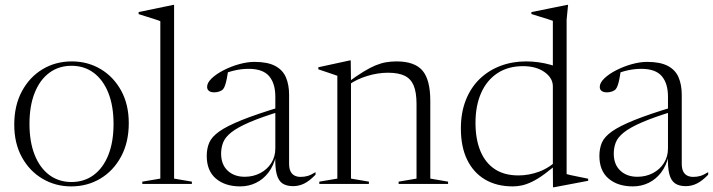

<svg xmlns="http://www.w3.org/2000/svg" viewBox="-20 -755 2926 788"><path d="M273.5 -8Q325.5 -8 364.2 -36.5Q403 -65 424.5 -118.5Q446 -172 446 -246.5Q446 -320 424.8 -373.5Q403.5 -427 364.8 -456Q326 -485 273.5 -485Q221.5 -485 182.8 -456.5Q144 -428 122.5 -374.5Q101 -321 101 -246.5Q101 -173 122.2 -119.5Q143.5 -66 182.2 -37Q221 -8 273.5 -8ZM272 10Q208 10 154.8 -21.2Q101.5 -52.5 70 -109.5Q38.5 -166.5 38.5 -243.5Q38.5 -322 69.8 -380.2Q101 -438.5 154.5 -470.8Q208 -503 275 -503Q339.5 -503 392.5 -471.8Q445.5 -440.5 477 -383.5Q508.5 -326.5 508.5 -249.5Q508.5 -171 477 -112.5Q445.5 -54 392 -22Q338.5 10 272 10Z M694.5 -22 767.5 -9.5V0H564V-9.5L638 -22V-668Q631.5 -671 618 -675.2Q604.5 -679.5 586.5 -685.2Q568.5 -691 549 -697V-705.5L691 -735H694.5V-669Z M1133.5 -317 1135.5 -299.5Q1053 -274.5 1003.5 -253Q954 -231.5 929 -211.5Q904 -191.5 895.8 -170.2Q887.5 -149 887.5 -124.5Q887.5 -80 914.2 -54.8Q941 -29.5 984.5 -29.5Q1019 -29.5 1047.5 -44.2Q1076 -59 1093 -85.2Q1110 -111.5 1110 -146V-358.5Q1110 -412.5 1084.5 -442.5Q1059 -472.5 1000 -472.5Q972.5 -472.5 944.2 -466.2Q916 -460 886.5 -447L916.5 -465.5Q914 -448.5 911 -433Q908 -417.5 904.2 -406.2Q900.5 -395 896 -389.5Q890.5 -383 880.2 -379.5Q870 -376 859.5 -376Q845.5 -376 837.8 -381.8Q830 -387.5 830 -398.5Q830 -415.5 849.2 -433.8Q868.5 -452 898.5 -467.2Q928.5 -482.5 962 -491.8Q995.5 -501 1024 -501Q1078 -501 1109.2 -484.5Q1140.5 -468 1153.5 -437.5Q1166.5 -407 1166.5 -366V-83.5Q1166.5 -63 1172.8 -51Q1179 -39 1189.8 -34Q1200.5 -29 1213.5 -29Q1229.5 -29 1243 -33Q1256.5 -37 1275 -48.5V-38Q1250.5 -12.5 1228.8 -1.8Q1207 9 1183 9Q1156 9 1139.2 -2.2Q1122.5 -13.5 1115.5 -40.5Q1108.5 -67.5 1110 -114.5L1113 -116.5Q1103.5 -75.5 1082 -47.2Q1060.5 -19 1030.5 -4.5Q1000.5 10 966 10Q904 10 866.2 -22Q828.5 -54 828.5 -115Q828.5 -145.5 838.8 -169.5Q849 -193.5 880 -215.5Q911 -237.5 971.8 -262Q1032.5 -286.5 1133.5 -317Z M1420.5 -419V-22L1494 -9.5V0H1290.5V-9.5L1364.5 -22V-444Q1356.5 -447 1338.5 -453Q1320.5 -459 1286.5 -470.5V-479L1415.5 -507H1419.5ZM1616 -9.5 1689.5 -22V-328Q1689.5 -376 1677.8 -404Q1666 -432 1640.5 -444.2Q1615 -456.5 1572.5 -456.5Q1530.5 -456.5 1487.2 -443.2Q1444 -430 1413 -408L1407.5 -417Q1443.5 -443.5 1471.2 -460.5Q1499 -477.5 1521.5 -486.8Q1544 -496 1564.8 -499.5Q1585.5 -503 1607.5 -503Q1682 -503 1714 -465.2Q1746 -427.5 1746 -341.5V-22L1819 -9.5V0H1616Z M2249 -400.5Q2249 -435 2214.8 -459.2Q2180.5 -483.5 2126.5 -483.5Q2065.5 -483.5 2021.8 -454.8Q1978 -426 1954.8 -373.8Q1931.5 -321.5 1931.5 -250.5Q1931.5 -184 1951.5 -135.5Q1971.5 -87 2010.5 -61Q2049.5 -35 2108 -35Q2150 -35 2192 -50.2Q2234 -65.5 2277 -105L2282 -96Q2244 -62 2215.2 -41Q2186.5 -20 2163.5 -9Q2140.5 2 2121.5 6Q2102.5 10 2084.5 10Q2018.5 10 1970.8 -18.2Q1923 -46.5 1897.2 -99.5Q1871.5 -152.5 1871.5 -227.5Q1871.5 -293 1891.8 -344.2Q1912 -395.5 1948.5 -430.8Q1985 -466 2033.8 -484.5Q2082.5 -503 2139 -503Q2164.5 -503 2190 -499.5Q2215.5 -496 2240.2 -489Q2265 -482 2286.5 -470.5L2249 -459V-669.5Q2243 -672 2227.5 -676.8Q2212 -681.5 2193.8 -687.2Q2175.5 -693 2161 -697.5V-705.5L2308 -735H2311.5L2305.5 -674V-40.5Q2310 -39 2321.2 -36.5Q2332.5 -34 2346.5 -31.2Q2360.5 -28.5 2373.2 -25.8Q2386 -23 2394 -21.5V-13L2254 13.5H2249.5L2249 -66Z M2745 -317 2747 -299.5Q2664.5 -274.5 2615 -253Q2565.5 -231.5 2540.5 -211.5Q2515.5 -191.5 2507.2 -170.2Q2499 -149 2499 -124.5Q2499 -80 2525.8 -54.8Q2552.5 -29.5 2596 -29.5Q2630.5 -29.5 2659 -44.2Q2687.5 -59 2704.5 -85.2Q2721.5 -111.5 2721.5 -146V-358.5Q2721.5 -412.5 2696 -442.5Q2670.5 -472.5 2611.5 -472.5Q2584 -472.5 2555.8 -466.2Q2527.5 -460 2498 -447L2528 -465.5Q2525.5 -448.5 2522.5 -433Q2519.5 -417.5 2515.8 -406.2Q2512 -395 2507.5 -389.5Q2502 -383 2491.8 -379.5Q2481.5 -376 2471 -376Q2457 -376 2449.2 -381.8Q2441.5 -387.5 2441.5 -398.5Q2441.5 -415.5 2460.8 -433.8Q2480 -452 2510 -467.2Q2540 -482.5 2573.5 -491.8Q2607 -501 2635.5 -501Q2689.5 -501 2720.8 -484.5Q2752 -468 2765 -437.5Q2778 -407 2778 -366V-83.5Q2778 -63 2784.2 -51Q2790.5 -39 2801.2 -34Q2812 -29 2825 -29Q2841 -29 2854.5 -33Q2868 -37 2886.5 -48.5V-38Q2862 -12.5 2840.2 -1.8Q2818.5 9 2794.5 9Q2767.5 9 2750.8 -2.2Q2734 -13.5 2727 -40.5Q2720 -67.5 2721.5 -114.5L2724.5 -116.5Q2715 -75.5 2693.5 -47.2Q2672 -19 2642 -4.5Q2612 10 2577.5 10Q2515.5 10 2477.8 -22Q2440 -54 2440 -115Q2440 -145.5 2450.2 -169.5Q2460.5 -193.5 2491.5 -215.5Q2522.5 -237.5 2583.2 -262Q2644 -286.5 2745 -317Z"/></svg>

Font: Newsreader 60pt Light
Style: Regular
Weight: 300
Designer: Hugues Gentile
Foundry: Production Type
Version: Version 1.003